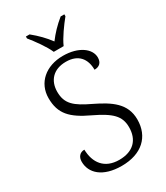

<svg xmlns="http://www.w3.org/2000/svg" viewBox="-228 -1025 975 1129"><g transform="rotate(-30 259.5 -460.5)"><path d="M241 -771H308C327 -816 374 -880 405 -918V-931H380C337 -896 305 -862 275 -822C245 -862 212 -896 169 -931H144V-918C175 -880 222 -816 241 -771ZM253 10C389 10 468 -65 468 -181C468 -290 390 -341 285 -392C184 -440 141 -475 141 -557C141 -632 187 -685 273 -685C358 -685 396 -633 396 -560C429 -560 449 -578 449 -613C449 -672 382 -724 275 -724C159 -724 78 -654 78 -550C78 -444 129 -392 246 -337C361 -282 403 -243 403 -166C403 -81 353 -28 258 -28C158 -28 111 -93 109 -183C78 -183 60 -161 60 -129C60 -52 124 10 253 10Z"/></g></svg>

Font: Noto Serif Tamil Light
Style: Italic
Weight: 300
Italic angle: -12°
Designer: Indian Type Foundry, Tom Grace, and the Monotype Design Team
Foundry: Monotype Imaging Inc.
Version: Version 2.003